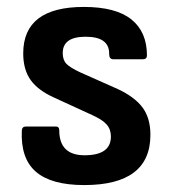

<svg xmlns="http://www.w3.org/2000/svg" viewBox="-20 -523 490 554"><path d="M223 11Q128 11 83.5 -27.5Q39 -66 43 -147Q44 -158 55 -158H141Q151 -158 151 -147Q151 -75 224 -75Q300 -75 300 -129Q300 -150 287.5 -164Q275 -178 246 -191L137 -241Q90 -262 68.5 -292Q47 -322 47 -369Q47 -503 222 -503Q314 -503 359 -467Q404 -431 404 -363Q404 -352 392 -352H307Q295 -352 295 -367Q296 -417 227 -417Q161 -417 161 -370Q161 -350 171.5 -339Q182 -328 212 -314L320 -266Q369 -243 391.5 -212.5Q414 -182 414 -134Q414 11 223 11Z"/></svg>

Font: Sofia Sans Semi Condensed
Style: Bold
Weight: 700
Designer: Botio Nikoltchev, Ani Petrova
Foundry: lettersoup
Version: Version 4.100; ttfautohint (v1.8.4.7-5d5b)